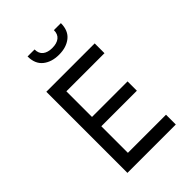

<svg xmlns="http://www.w3.org/2000/svg" viewBox="-263 -1047 1165 1165"><g transform="rotate(-45 320.0 -464.0)"><path d="M213 -612V-392H518V-312H213V-84H540V0H125V-696H540V-612ZM196 -928H256Q256 -893 278 -875.5Q300 -858 339 -858Q378 -858 400 -875.5Q422 -893 422 -928H482Q482 -864 442 -832Q402 -800 339 -800Q276 -800 236 -832Q196 -864 196 -928Z"/></g></svg>

Font: AmikoRegular
Style: Regular
Weight: 400
Designer: Pablo Impallari, Rodrigo Fuenzalida, Andres Torresi
Foundry: Impallari Type
Version: Version 1.000; ttfautohint (v1.3)